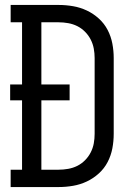

<svg xmlns="http://www.w3.org/2000/svg" viewBox="-20 -755 540 775"><path d="M23 0V-70H69V-350H21V-414H69V-665H23V-735H217Q246 -735 275 -730Q304 -725 330.5 -712.5Q357 -700 379 -680Q401 -660 414.5 -634Q428 -608 433.5 -579Q439 -550 439 -521V-215Q439 -185 433.5 -156Q428 -127 414.5 -101Q401 -75 379 -55Q357 -35 330.5 -22.5Q304 -10 275 -5Q246 0 217 0ZM217 -70Q236 -70 255.5 -73.5Q275 -77 292 -85.5Q309 -94 323 -108Q337 -122 346 -139.5Q355 -157 358.5 -176Q362 -195 362 -215V-521Q362 -540 358.5 -559Q355 -578 346 -595.5Q337 -613 323 -627Q309 -641 292 -649.5Q275 -658 255.5 -661.5Q236 -665 217 -665H147V-414H261V-350H147V-70Z"/></svg>

Font: Iosevka Slab
Style: Regular
Weight: 400
Monospace: yes
Designer: Belleve Invis
Foundry: Belleve Invis
Version: Version 11.2.4; ttfautohint (v1.8.3)